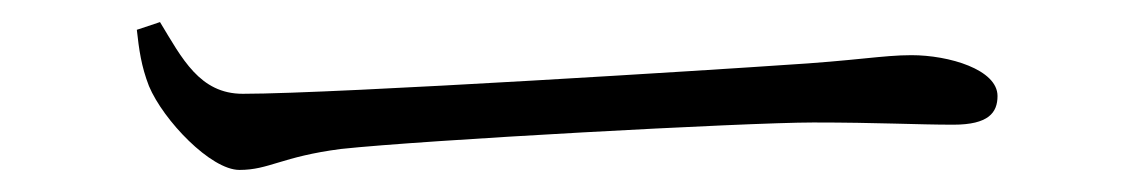

<svg xmlns="http://www.w3.org/2000/svg" viewBox="-20 -435 1040 174"><path d="M125 -415 104 -408C106 -390 108 -375 115 -357C128 -326 171 -281 197 -281C224 -281 235 -293 289 -300C363 -308 656 -324 717 -324C776 -324 811 -322 844 -322C876 -322 884 -333 884 -348C884 -372 840 -385 806 -385C780 -385 756 -380 689 -376C647 -373 286 -350 200 -350C161 -350 145 -382 125 -415Z"/></svg>

Font: Noto Serif KR Light
Style: Regular
Weight: 300
Designer: Ryoko NISHIZUKA 西塚涼子 (kana & ideographs); Frank Grießhammer (Latin, Greek & Cyrillic); Wenlong ZHANG 张文龙 (bopomofo); San
Foundry: Adobe
Version: Version 2.001;hotconv 1.1.0;makeotfexe 2.6.0